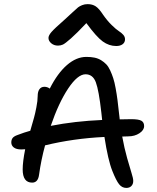

<svg xmlns="http://www.w3.org/2000/svg" viewBox="-20 -944 766 938"><path d="M263.2 -721.2Q243.7 -721.2 230.2 -732.7Q216.8 -744.1 216.8 -758.8Q216.8 -770.5 231.2 -787.4Q245.6 -804.2 297.9 -850.1Q313 -863.3 333.7 -883.1Q354.5 -902.8 361.6 -908.2Q368.7 -913.6 380.9 -918.7Q393.1 -923.8 408.2 -923.8Q431.2 -923.8 447.5 -913.1Q463.9 -902.3 482.9 -873Q503.4 -843.3 525.4 -821.8Q547.4 -800.3 560.5 -792Q573.7 -783.7 582.3 -773.9Q590.8 -764.2 590.8 -752Q590.8 -736.8 579.1 -728Q567.4 -719.2 547.9 -719.2Q512.7 -719.2 481.9 -741.5Q451.2 -763.7 401.9 -831.1Q354.5 -780.8 326.4 -756.1Q298.3 -731.4 287.4 -726.3Q276.4 -721.2 263.2 -721.2ZM84 -213.9Q60.1 -213.9 47.6 -223.4Q35.2 -232.9 35.2 -248Q35.2 -261.2 41.7 -269.8Q48.3 -278.3 64.9 -284.2Q99.1 -297.4 127.9 -305.2Q141.1 -351.1 146.2 -369.1Q151.4 -387.2 157.7 -419.7Q164.1 -452.1 164.1 -475.1Q164.1 -496.1 172.6 -508.1Q181.2 -520 196.8 -520Q211.4 -520 223.1 -511.2Q261.2 -586.4 307.1 -626.2Q353 -666 401.9 -666Q424.3 -666 441.9 -662.4Q459.5 -658.7 473.9 -649.9Q488.3 -641.1 499 -629.9Q509.8 -618.7 518.3 -600.1Q526.9 -581.5 533.2 -562Q539.6 -542.5 544.9 -513.2Q550.3 -483.9 554 -455.3Q557.6 -426.8 562 -386.2Q562.5 -382.3 563.5 -373.5Q564.5 -364.7 564.9 -360.8Q583 -361.8 621.1 -361.8Q657.7 -361.8 670.9 -354Q684.1 -346.2 684.1 -328.1Q684.1 -308.1 661.1 -293Q638.2 -277.8 606 -277.8Q586.9 -277.8 577.1 -276.9Q587.4 -220.2 601.1 -171.6Q614.7 -123 622.8 -97.9Q630.9 -72.8 630.9 -60.1Q630.9 -44.4 621.8 -35.2Q612.8 -25.9 597.2 -25.9Q576.2 -25.9 561.8 -43.9Q547.4 -62 528.8 -108.9Q507.8 -161.1 490.2 -274.9Q338.4 -267.6 200.2 -233.9Q180.7 -162.1 170.9 -90.8Q166 -51.8 137.2 -51.8Q90.8 -51.8 90.8 -116.2Q90.8 -153.8 103 -214.8Q97.2 -213.9 84 -213.9ZM397.9 -581.1Q359.4 -581.1 313 -511.5Q266.6 -441.9 228 -329.1Q345.2 -352.1 479 -357.9Q477.1 -370.6 475.1 -394Q462.9 -502.9 448.2 -542Q433.6 -581.1 397.9 -581.1Z"/></svg>

Font: Shantell Sans Irregular Bouncy
Style: Regular
Weight: 400
Designer: Stephen Nixon, Anya Danilova, Shantell Martin
Foundry: Arrow Type
Version: Version 1.006;[9816181b4]